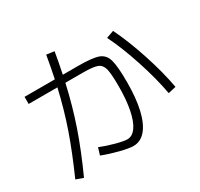

<svg xmlns="http://www.w3.org/2000/svg" viewBox="-162 -990 1262 1209"><g transform="rotate(-30 469.0 -385.5)"><path d="M280.3 -61.5 295.9 -113.3Q345.2 -93.3 400.9 -78.4Q456.5 -63.5 481.4 -63.5Q518.1 -63.5 544.9 -101.3Q571.8 -139.2 586.2 -210.9Q600.6 -282.7 600.6 -381.8Q600.6 -471.7 591.3 -507.8Q582 -543.9 552.5 -555.7Q522.9 -567.4 449.2 -567.4H320.8Q287.1 -417.5 241 -283.2Q194.8 -148.9 123 9.8L70.3 -8.8Q140.6 -167.5 185.1 -295.4Q229.5 -423.3 262.7 -567.4H53.7V-619.1H273.9Q291 -700.2 304.7 -781.2L361.3 -773.4Q347.7 -693.4 332 -619.1H444.3Q546.9 -619.1 589.4 -603.5Q631.8 -587.9 645.5 -539.8Q659.2 -491.7 659.2 -376Q659.2 -260.7 639.9 -178Q620.6 -95.2 583.5 -51.5Q546.4 -7.8 494.1 -7.8Q462.4 -7.8 398.9 -23.9Q335.4 -40 280.3 -61.5ZM689.5 -680.7 744.1 -700.2Q795.4 -595.2 841.3 -455.6Q887.2 -315.9 908.2 -198.2L851.6 -185.5Q831.1 -300.8 785.6 -439.7Q740.2 -578.6 689.5 -680.7Z"/></g></svg>

Font: Pretendard Light
Style: Regular
Weight: 300
Designer: Base glyphs from Inter by Rasmus Andersson; Hangeul glyphs from Noto Sans CJK(Source Han Sans) by Jang Soo-young and Kan
Foundry: Kil Hyung-jin
Version: Version 1.309